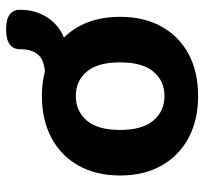

<svg xmlns="http://www.w3.org/2000/svg" viewBox="-40 -618 668 628"><g transform="rotate(-90 294.0 -304.0)"><path d="M294 -100Q343 -100 373.5 -136Q404 -172 404 -245Q404 -319 373.5 -354.5Q343 -390 294 -390Q245 -390 214 -354.5Q183 -319 183 -245Q183 -172 214 -136Q245 -100 294 -100ZM294 10Q216 10 157.5 -21Q99 -52 66.5 -109.5Q34 -167 34 -245Q34 -324 66.5 -381.5Q99 -439 157.5 -470Q216 -501 294 -501Q337 -501 375 -491Q415 -495 431 -515.5Q447 -536 447 -572Q447 -618 512 -618Q576 -618 576 -573Q576 -522 551.5 -484Q527 -446 485 -429Q518 -396 535.5 -349.5Q553 -303 553 -245Q553 -167 521 -109.5Q489 -52 431 -21Q373 10 294 10Z"/></g></svg>

Font: Chiron GoRound TC
Style: Bold
Weight: 700
Designer: Ryoko NISHIZUKA 西塚涼子 (kana, bopomofo & ideographs); Paul D. Hunt (Latin, Greek & Cyrillic); Sandoll Communications 산돌커뮤니
Foundry: Adobe
Version: Version 1.000;hotconv 1.1.1;makeotfexe 2.6.0